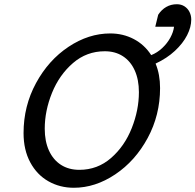

<svg xmlns="http://www.w3.org/2000/svg" viewBox="-20 -867 915 899"><path d="M630.4 -435.5Q630.4 -494.1 610.8 -537.4Q591.3 -580.6 555.4 -603.8Q519.5 -627 470.7 -627Q385.7 -627 321.8 -571.8Q257.8 -516.6 223.6 -432.4Q189.5 -348.1 189.5 -264.2Q189.5 -205.6 209.2 -162.1Q229 -118.7 265.4 -95.2Q301.8 -71.8 351.6 -71.8Q436.5 -71.8 500 -127.2Q563.5 -182.6 596.9 -267.1Q630.4 -351.6 630.4 -435.5ZM325.7 12.2Q260.3 12.2 206.5 -18.3Q152.8 -48.8 121.6 -106.9Q90.3 -165 90.3 -244.1Q90.3 -370.6 148.7 -478Q207 -585.4 301 -647.9Q395 -710.4 496.1 -710.4Q556.2 -710.4 606.4 -684.1Q656.7 -657.7 688 -608.9Q716.3 -620.1 739.7 -642.1Q763.2 -664.1 777.6 -690.7Q792 -717.3 794.9 -741.7H707L720.7 -797.9Q736.3 -821.8 758.5 -834.5Q780.8 -847.2 808.1 -847.2Q828.6 -847.2 844 -837.2Q859.4 -827.1 867.4 -810.8Q875.5 -794.4 875.5 -775.4Q875.5 -740.2 856 -701.9Q836.4 -663.6 798.8 -628.7Q761.2 -593.8 708.5 -569.3Q729.5 -518.6 729.5 -454.6Q729.5 -328.1 671.4 -220.7Q613.3 -113.3 519.5 -50.5Q425.8 12.2 325.7 12.2Z"/></svg>

Font: Lesson One
Style: Italic
Weight: 400
Italic angle: -14°
Designer: But Ko, Victor Gaultney, Annie Olsen, Julie Remington, Don Collingsworth, Eric Hays, Becca Hirsbrunner
Version: Version 1.100